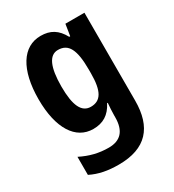

<svg xmlns="http://www.w3.org/2000/svg" viewBox="-190 -664 919 1013"><g transform="rotate(-30 269.5 -157.5)"><path d="M215 -555C106 -555 39 -450 39 -270C39 -93 105 10 212 10C271 10 313 -15 342 -72H346C344 -50 342 -20 342 2V13C342 98 303 136 233 136C173 136 121 123 65 95V205C115 230 168 240 234 240C401 240 477 152 477 -10V-545H361L350 -475H344C314 -531 274 -555 215 -555ZM257 -445C321 -445 347 -395 347 -274V-251C347 -143 320 -98 259 -98C203 -98 177 -153 177 -268C177 -386 204 -445 257 -445Z"/></g></svg>

Font: Noto Sans Display SemiCondensed
Style: Bold
Weight: 700
Width: 4
Designer: Monotype Design Team
Foundry: Monotype Imaging Inc.
Version: Version 1.900